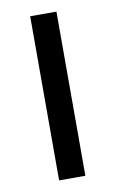

<svg xmlns="http://www.w3.org/2000/svg" viewBox="-65 -538 347 576"><g transform="rotate(-10 108.5 -250.0)"><path d="M68.3 0V-500H148.3V0Z"/></g></svg>

Font: Epunda Slab Light
Style: Regular
Weight: 300
Designer: Simon Atzbach
Foundry: typofactur
Version: Version 1.102